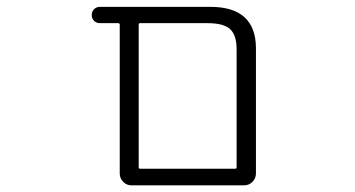

<svg xmlns="http://www.w3.org/2000/svg" viewBox="-20 -565 1040 563"><path d="M381.8 -21.5H365.2Q351.6 -21.5 341.3 -31.7Q331.1 -42 331.1 -56.6V-492.2Q331.1 -497.1 326.2 -497.1H273.4Q262.7 -497.1 255.9 -503.9Q249 -510.7 249 -521Q249 -531.2 255.9 -538.1Q262.7 -544.9 273.4 -544.9H596.7Q729.5 -544.9 730.5 -424.8V-56.6Q730.5 -42 720.2 -31.7Q710 -21.5 695.3 -21.5ZM673.8 -420.9Q673.8 -461.9 654.8 -479.5Q635.7 -497.1 588.9 -497.1H390.6Q386.7 -497.1 386.7 -492.2V-74.2Q386.7 -70.3 390.6 -70.3H669.9Q673.8 -70.3 673.8 -74.2Z"/></svg>

Font: Gen Jyuu Gothic L Monospace Light
Style: Regular
Weight: 300
Designer: [Source Han Sans]
Ryoko NISHIZUKA  (kana & ideographs); Paul D. Hunt (Latin, Greek & Cyrillic); Wenlong ZHANG  (bopomofo
Version: Version 1.002.20150607